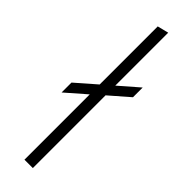

<svg xmlns="http://www.w3.org/2000/svg" viewBox="-248 -712 713 713"><g transform="rotate(45 109.0 -355.5)"><path d="M88 0V-343L9 -274V-326L88 -395V-700L132 -711V-433L209 -500V-449L132 -382V0Z"/></g></svg>

Font: Red Hat Display
Style: Regular
Weight: 300
Designer: Pentagram, MCKL
Foundry: Pentagram, MCKL
Version: Version 1.023